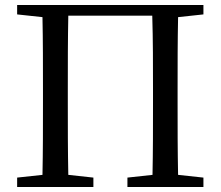

<svg xmlns="http://www.w3.org/2000/svg" viewBox="-20 -753 889 773"><path d="M799 -695V-733H49V-695L151 -684C153 -588 153 -491 153 -393V-339C153 -241 153 -145 151 -49L49 -38V0H356V-38L255 -49C253 -146 253 -243 253 -339V-393C253 -493 253 -593 255 -690H593C596 -592 596 -492 596 -393V-339C596 -241 596 -144 594 -49L493 -38V0H799V-38L697 -49C695 -146 695 -243 695 -339V-393C695 -491 695 -589 697 -684Z"/></svg>

Font: Noto Serif SC Medium
Style: Regular
Weight: 500
Designer: Ryoko NISHIZUKA 西塚涼子 (kana & ideographs); Frank Grießhammer (Latin, Greek & Cyrillic); Wenlong ZHANG 张文龙 (bopomofo); San
Foundry: Adobe Systems Incorporated
Version: Version 1.001;PS 1.001;hotconv 16.6.54;makeotf.lib2.5.65590